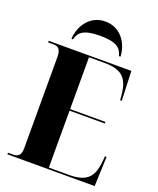

<svg xmlns="http://www.w3.org/2000/svg" viewBox="-168 -1036 932 1135"><g transform="rotate(20 298.5 -468.0)"><path d="M141 -771H151C162 -819 193 -846 296 -846C398 -846 428 -819 440 -771H450C446 -856 391 -936 296 -936C201 -936 146 -856 141 -771ZM19 0H568L575 -186H565L562 -154C553 -48 510 -10 402 -10H276V-368H498V-378H276V-704H373C481 -704 523 -666 533 -561L536 -528H546L539 -714H19V-704H51C78 -704 100 -696 100 -642V-67C100 -21 79 -10 52 -10H19Z"/></g></svg>

Font: Noto Serif Display Condensed Black
Style: Regular
Weight: 900
Width: 3
Designer: Monotype Design Team
Foundry: Monotype Imaging Inc.
Version: Version 2.009